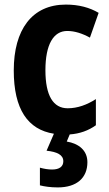

<svg xmlns="http://www.w3.org/2000/svg" viewBox="-20 -577 474 837"><path d="M361 130C361 79 324 49 271 40L284 9C328 6 366 -8 398 -31V-145C359 -120 318 -105 275 -105C212 -105 178 -160 178 -271C178 -383 213 -442 273 -442C306 -442 339 -431 372 -413L410 -521C371 -544 324 -557 267 -557C119 -557 40 -447 40 -270C40 -101 101 -12 215 6L183 80C229 85 256 98 256 126C256 149 239 162 207 162C190 162 172 159 154 154V231C174 236 200 240 232 240C314 240 361 199 361 130Z"/></svg>

Font: Noto Sans Lao UI Cond
Style: Bold
Weight: 700
Width: 3
Designer: Monotype Design Team
Foundry: Monotype Imaging Inc.
Version: Version 2.000